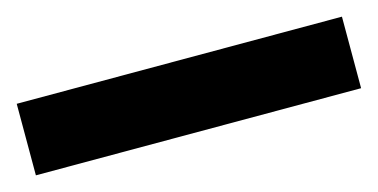

<svg xmlns="http://www.w3.org/2000/svg" viewBox="-32 -17 551 280"><g transform="rotate(-15 243.5 123.0)"><path d="M489 177H-2V69H489Z"/></g></svg>

Font: Noto Sans Hebrew ExtraCondensed ExtraBold
Style: Regular
Weight: 800
Width: 2
Designer: Monotype Design Team
Foundry: Monotype Imaging Inc.
Version: Version 2.004; ttfautohint (v1.8.4.7-5d5b)